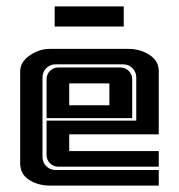

<svg xmlns="http://www.w3.org/2000/svg" viewBox="-20 -580 559 600"><path d="M150.9 -497.1V-560.1H366.7V-497.1ZM196.3 -107.9H476.1V-59.1H162.1Q147 -59.1 136.2 -69.8Q125.5 -80.6 125.5 -95.7V-203.1H405.8V-337.9Q405.8 -355 394 -366.9Q382.3 -378.9 365.2 -378.9H153.3Q136.2 -378.9 124.5 -366.9Q112.8 -355 112.8 -337.9V-89.4Q112.8 -72.8 124.5 -60.8Q136.2 -48.8 153.3 -48.8H476.1V0H137.2Q99.1 0 71 -17.8Q43 -35.6 43 -70.3V-356.4Q43 -386.2 72.8 -406.7Q102.5 -427.2 134.8 -427.2H382.3Q417.5 -427.2 446.8 -408.7Q476.1 -390.1 476.1 -357.4V-160.2H196.3ZM356.4 -369.1Q371.6 -369.1 382.3 -358.4Q393.1 -347.7 393.1 -332.5V-210.9H125.5V-332.5Q125.5 -347.7 136.2 -358.4Q147 -369.1 162.1 -369.1ZM196.3 -319.3V-251H321.8V-319.3Z"/></svg>

Font: Ebtekar Inline 2
Style: Inline-2
Weight: 500
Designer: Arman Khorramak
Foundry: Arman Khorramak
Version: Version 2.000